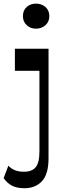

<svg xmlns="http://www.w3.org/2000/svg" viewBox="-61 -815 350 1042"><path d="M134 -659.4Q104.4 -659.4 83.9 -678.3Q63.4 -697.1 63.4 -727.4Q63.4 -758.6 83.9 -777Q104.4 -795.3 134 -795.3Q164.6 -795.3 185.7 -777Q206.7 -758.6 206.7 -727.4Q206.7 -697.1 185.7 -678.3Q164.6 -659.4 134 -659.4ZM72.3 206.5Q28 206.5 1.6 191.4Q-24.7 176.3 -41.2 151.4L-15.7 84.5Q16.3 118.2 69.8 116.9Q112.3 116.9 132.7 92.5Q153 68.2 153 6V-430.9H19.8V-550.5H202.4V43.2Q202.4 130.9 166.5 168.7Q130.7 206.5 72.3 206.5Z"/></svg>

Font: Savate ExtraLight
Style: Regular
Weight: 200
Designer: Max Esnée
Foundry: Plomb Type
Version: Version 2.000